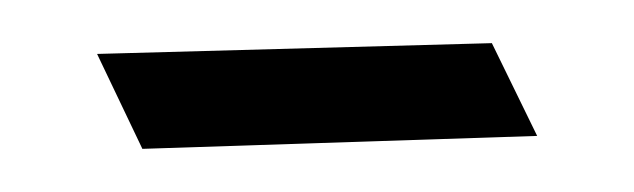

<svg xmlns="http://www.w3.org/2000/svg" viewBox="-20 -646 294 89"><path d="M229 -583 46 -577 25 -621 208 -626Z"/></svg>

Font: Gupter
Style: Regular
Weight: 400
Designer: Octavio Pardo
Version: Version 1.000